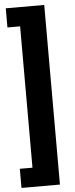

<svg xmlns="http://www.w3.org/2000/svg" viewBox="-64 -858 412 1054"><g transform="rotate(-5 141.5 -331.0)"><path d="M10.3 -720.2V-825.7H222.2V164.1H10.3V58.6H80.1V-720.2Z"/></g></svg>

Font: Suwannaphum
Style: Bold
Weight: 700
Designer: Danh Hong
Version: Version 8.002; ttfautohint (v1.8.3)